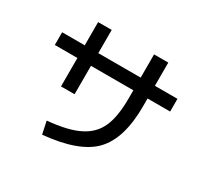

<svg xmlns="http://www.w3.org/2000/svg" viewBox="-170 -1017 1339 1280"><g transform="rotate(30 500.0 -377.5)"><path d="M240.2 -795.9H344.7V-617.2H670.9V-795.9H780.3V-617.2H954.1V-519.5H780.3V-459Q780.3 -209 669.9 -95.7Q561.5 15.6 292 41L271.5 -55.7Q430.7 -70.3 513.7 -113.3Q598.6 -155.3 634.8 -236.3Q670.9 -316.4 670.9 -459V-519.5H344.7V-300.8H240.2V-519.5H66.4V-617.2H240.2Z"/></g></svg>

Font: RobotoJAA
Style: Medium
Weight: 500
Version: Version 2.05; 2016-11-05